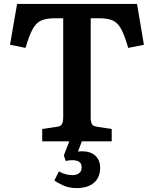

<svg xmlns="http://www.w3.org/2000/svg" viewBox="-20 -720 783 978"><path d="M371 238Q330 238 299.5 223.5Q269 209 257 199L280 153Q313 172 349 172Q369 172 382.5 162.5Q396 153 396 132Q396 96 348 96Q330 96 315 100L305 72L333 0H195V-63L269 -74Q289 -76 295.5 -88Q302 -100 302 -124V-627H259Q216 -627 190 -615.5Q164 -604 146 -571Q128 -538 110 -476L31 -492L67 -700H678L713 -492L633 -476Q615 -539 597.5 -571.5Q580 -604 554.5 -615.5Q529 -627 487 -627H442V-121Q442 -99 448 -88Q454 -77 476 -74L549 -63V0H397L377 52Q430 46 460 68.5Q490 91 490 135Q490 184 458.5 211Q427 238 371 238Z"/></svg>

Font: Literata SemiBold
Style: Regular
Weight: 600
Designer: Latin by Veronika Burian and Jose Scaglione. Greek by Irene Vlachou. Cyrillic by Vera Evstafieva.
Foundry: TypeTogether
Version: Version 3.103; ttfautohint (v1.8.4.7-5d5b);gftools[0.9.29]